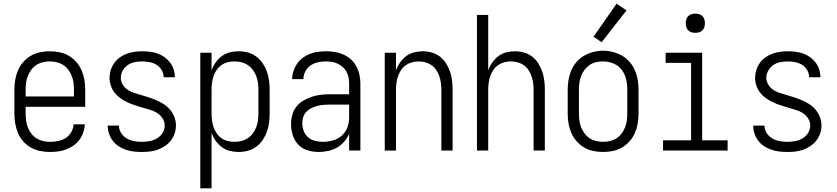

<svg xmlns="http://www.w3.org/2000/svg" viewBox="-20 -816 4540 1041"><path d="M251 8Q224 8 197.5 2.5Q171 -3 147.5 -16Q124 -29 106 -49.5Q88 -70 77.5 -95Q67 -120 62.5 -146.5Q58 -173 58 -200V-330Q58 -357 62.5 -383.5Q67 -410 77.5 -434.5Q88 -459 106 -479.5Q124 -500 147 -513.5Q170 -527 196.5 -532.5Q223 -538 250 -538Q277 -538 303.5 -532.5Q330 -527 353 -513.5Q376 -500 394 -479.5Q412 -459 422.5 -434.5Q433 -410 437.5 -383.5Q442 -357 442 -330V-237H119V-200Q119 -181 121.5 -162Q124 -143 131 -125Q138 -107 150 -91.5Q162 -76 178 -66Q194 -56 213 -51.5Q232 -47 251 -47Q273 -47 295.5 -51.5Q318 -56 336.5 -68Q355 -80 366.5 -100Q378 -120 379 -142H440Q439 -120 431.5 -98Q424 -76 410.5 -58Q397 -40 378.5 -27Q360 -14 339 -6Q318 2 296 5Q274 8 251 8ZM381 -293V-330Q381 -349 378.5 -368Q376 -387 369 -404.5Q362 -422 350.5 -437.5Q339 -453 323 -463.5Q307 -474 288 -478.5Q269 -483 250 -483Q231 -483 212 -478.5Q193 -474 177 -463.5Q161 -453 149.5 -437.5Q138 -422 131 -404.5Q124 -387 121.5 -368Q119 -349 119 -330V-293Z M749 8Q727 8 705.5 5.5Q684 3 663 -4Q642 -11 623.5 -23Q605 -35 592 -52Q579 -69 571.5 -90Q564 -111 564 -133Q564 -133 564 -133.5Q564 -134 564 -135H625Q625 -135 625 -134.5Q625 -134 625 -134Q625 -113 637 -94.5Q649 -76 667 -65.5Q685 -55 706.5 -51Q728 -47 749 -47Q770 -47 791.5 -51Q813 -55 831.5 -66Q850 -77 861.5 -95.5Q873 -114 873 -136Q873 -157 860.5 -175.5Q848 -194 829.5 -205Q811 -216 790.5 -221.5Q770 -227 749.5 -233.5Q729 -240 708.5 -246.5Q688 -253 668.5 -262.5Q649 -272 631.5 -284.5Q614 -297 601 -314Q588 -331 581 -352Q574 -373 574 -394Q574 -415 580.5 -436Q587 -457 599.5 -474.5Q612 -492 629.5 -504.5Q647 -517 667 -524.5Q687 -532 708.5 -535Q730 -538 751 -538Q772 -538 793 -535.5Q814 -533 834 -526Q854 -519 871.5 -506.5Q889 -494 902 -477Q915 -460 921.5 -440Q928 -420 928 -399Q928 -398 928 -397.5Q928 -397 928 -397H867Q867 -397 867 -397Q867 -397 867 -398Q867 -418 856.5 -436Q846 -454 829 -464.5Q812 -475 791.5 -479Q771 -483 751 -483Q731 -483 710.5 -479Q690 -475 673 -463.5Q656 -452 645.5 -433.5Q635 -415 635 -394Q635 -377 643.5 -361Q652 -345 665.5 -334Q679 -323 696 -316.5Q713 -310 730 -305H731Q754 -298 777 -291Q800 -284 822 -275Q844 -266 864.5 -253.5Q885 -241 900.5 -223Q916 -205 925 -182.5Q934 -160 934 -136Q934 -114 927 -93Q920 -72 906.5 -54.5Q893 -37 874.5 -24.5Q856 -12 835.5 -4.5Q815 3 793 5.5Q771 8 749 8Z M1066 205V-530H1127V-434Q1135 -457 1149 -477Q1163 -497 1182.5 -511.5Q1202 -526 1225.5 -532Q1249 -538 1273 -538Q1299 -538 1323.5 -531.5Q1348 -525 1368.5 -510Q1389 -495 1403.5 -474Q1418 -453 1426.5 -429.5Q1435 -406 1438.5 -380.5Q1442 -355 1442 -330V-200Q1442 -175 1438.5 -149.5Q1435 -124 1426.5 -100.5Q1418 -77 1403.5 -56Q1389 -35 1368.5 -20Q1348 -5 1323.5 1.5Q1299 8 1273 8Q1249 8 1225.5 2Q1202 -4 1182.5 -18.5Q1163 -33 1149 -53Q1135 -73 1127 -96V205ZM1251 -47Q1270 -47 1288.5 -51.5Q1307 -56 1323 -66.5Q1339 -77 1350.5 -92.5Q1362 -108 1369 -125.5Q1376 -143 1378.5 -162Q1381 -181 1381 -200V-330Q1381 -349 1378.5 -368Q1376 -387 1369 -404.5Q1362 -422 1350.5 -437.5Q1339 -453 1323 -463.5Q1307 -474 1288.5 -478.5Q1270 -483 1251 -483Q1232 -483 1214 -478.5Q1196 -474 1180.5 -463Q1165 -452 1154.5 -436.5Q1144 -421 1138 -403.5Q1132 -386 1129.5 -367.5Q1127 -349 1127 -330V-200Q1127 -181 1129.5 -162.5Q1132 -144 1138 -126.5Q1144 -109 1154.5 -93.5Q1165 -78 1180.5 -67Q1196 -56 1214 -51.5Q1232 -47 1251 -47Z M1708 8Q1677 8 1647.5 -1Q1618 -10 1597.5 -31.5Q1577 -53 1567.5 -83Q1558 -113 1558 -143Q1558 -168 1564.5 -192.5Q1571 -217 1586.5 -237Q1602 -257 1624 -270Q1646 -283 1669.5 -291Q1693 -299 1718 -302Q1743 -305 1768 -305H1873V-362Q1873 -378 1870 -394.5Q1867 -411 1859.5 -425.5Q1852 -440 1839.5 -451.5Q1827 -463 1812.5 -470Q1798 -477 1781.5 -480Q1765 -483 1748 -483Q1726 -483 1704.5 -478.5Q1683 -474 1664.5 -461.5Q1646 -449 1635.5 -429Q1625 -409 1625 -387H1564Q1564 -409 1571 -430.5Q1578 -452 1590.5 -470.5Q1603 -489 1621.5 -502.5Q1640 -516 1660.5 -524Q1681 -532 1703.5 -535Q1726 -538 1748 -538Q1773 -538 1797 -534Q1821 -530 1843 -520Q1865 -510 1883 -493.5Q1901 -477 1912.5 -455.5Q1924 -434 1929 -410Q1934 -386 1934 -362V0H1873V-91Q1863 -67 1846 -47.5Q1829 -28 1806.5 -15.5Q1784 -3 1758.5 2.5Q1733 8 1708 8ZM1730 -47Q1757 -47 1784.5 -54.5Q1812 -62 1833 -80.5Q1854 -99 1863.5 -125.5Q1873 -152 1873 -180V-249H1768Q1751 -249 1734.5 -247.5Q1718 -246 1701.5 -242Q1685 -238 1669.5 -230.5Q1654 -223 1642 -211Q1630 -199 1624.5 -182.5Q1619 -166 1619 -149Q1619 -127 1626.5 -106.5Q1634 -86 1650 -72Q1666 -58 1687 -52.5Q1708 -47 1730 -47Z M2066 0V-530H2127V-434Q2135 -457 2149 -477Q2163 -497 2182 -511.5Q2201 -526 2225 -532Q2249 -538 2273 -538Q2297 -538 2321.5 -531Q2346 -524 2365.5 -509Q2385 -494 2398.5 -472.5Q2412 -451 2420 -427.5Q2428 -404 2431 -379.5Q2434 -355 2434 -330V0H2373V-330Q2373 -349 2370.5 -367Q2368 -385 2362 -402.5Q2356 -420 2345.5 -436Q2335 -452 2320 -462.5Q2305 -473 2287 -478Q2269 -483 2250 -483Q2231 -483 2213 -478Q2195 -473 2180 -462.5Q2165 -452 2154.5 -436Q2144 -420 2138 -402.5Q2132 -385 2129.5 -367Q2127 -349 2127 -330V0Z M2566 0V-735H2627V-434Q2635 -457 2649 -477Q2663 -497 2682 -511.5Q2701 -526 2725 -532Q2749 -538 2773 -538Q2797 -538 2821.5 -531Q2846 -524 2865.5 -509Q2885 -494 2898.5 -472.5Q2912 -451 2920 -427.5Q2928 -404 2931 -379.5Q2934 -355 2934 -330V0H2873V-330Q2873 -349 2870.5 -367Q2868 -385 2862 -402.5Q2856 -420 2845.5 -436Q2835 -452 2820 -462.5Q2805 -473 2787 -478Q2769 -483 2750 -483Q2731 -483 2713 -478Q2695 -473 2680 -462.5Q2665 -452 2654.5 -436Q2644 -420 2638 -402.5Q2632 -385 2629.5 -367Q2627 -349 2627 -330V0Z M3250 8Q3223 8 3196.5 2.5Q3170 -3 3147 -16.5Q3124 -30 3106 -50.5Q3088 -71 3077.5 -95.5Q3067 -120 3062.5 -146.5Q3058 -173 3058 -200V-330Q3058 -357 3062.5 -383.5Q3067 -410 3077.5 -434.5Q3088 -459 3106 -480Q3124 -501 3147 -514Q3170 -527 3196.5 -534Q3223 -541 3250 -541Q3277 -541 3303.5 -534Q3330 -527 3353 -514Q3376 -501 3394 -480Q3412 -459 3422.5 -434.5Q3433 -410 3437.5 -383.5Q3442 -357 3442 -330V-200Q3442 -173 3437.5 -146.5Q3433 -120 3422.5 -95.5Q3412 -71 3394 -50.5Q3376 -30 3353 -16.5Q3330 -3 3303.5 2.5Q3277 8 3250 8ZM3250 -47Q3269 -47 3288 -51.5Q3307 -56 3323 -66.5Q3339 -77 3350.5 -92.5Q3362 -108 3369 -125.5Q3376 -143 3378.5 -162Q3381 -181 3381 -200V-330Q3381 -349 3378.5 -368Q3376 -387 3369 -405Q3362 -423 3350 -438.5Q3338 -454 3321.5 -464Q3305 -474 3286 -478.5Q3267 -483 3248 -483Q3229 -483 3210.5 -478.5Q3192 -474 3176.5 -463.5Q3161 -453 3149.5 -437.5Q3138 -422 3131 -404.5Q3124 -387 3121.5 -368Q3119 -349 3119 -330V-200Q3119 -181 3121.5 -162Q3124 -143 3131 -125.5Q3138 -108 3149.5 -92.5Q3161 -77 3177 -66.5Q3193 -56 3212 -51.5Q3231 -47 3250 -47ZM3242 -587 3198 -617 3323 -796 3377 -760Z M3575 0V-55H3727V-475H3589V-530H3787V-55H3925V0ZM3750 -638Q3739 -638 3729 -641Q3719 -644 3711.5 -651.5Q3704 -659 3701 -669Q3698 -679 3698 -690Q3698 -701 3701 -711Q3704 -721 3711.5 -728.5Q3719 -736 3729 -739Q3739 -742 3750 -742Q3761 -742 3771 -739Q3781 -736 3788.5 -728.5Q3796 -721 3799 -711Q3802 -701 3802 -690Q3802 -679 3799 -669Q3796 -659 3788.5 -651.5Q3781 -644 3771 -641Q3761 -638 3750 -638Z M4249 8Q4227 8 4205.5 5.5Q4184 3 4163 -4Q4142 -11 4123.5 -23Q4105 -35 4092 -52Q4079 -69 4071.5 -90Q4064 -111 4064 -133Q4064 -133 4064 -133.5Q4064 -134 4064 -135H4125Q4125 -135 4125 -134.5Q4125 -134 4125 -134Q4125 -113 4137 -94.5Q4149 -76 4167 -65.5Q4185 -55 4206.5 -51Q4228 -47 4249 -47Q4270 -47 4291.5 -51Q4313 -55 4331.5 -66Q4350 -77 4361.5 -95.5Q4373 -114 4373 -136Q4373 -157 4360.5 -175.5Q4348 -194 4329.5 -205Q4311 -216 4290.5 -221.5Q4270 -227 4249.5 -233.5Q4229 -240 4208.5 -246.5Q4188 -253 4168.5 -262.5Q4149 -272 4131.5 -284.5Q4114 -297 4101 -314Q4088 -331 4081 -352Q4074 -373 4074 -394Q4074 -415 4080.5 -436Q4087 -457 4099.5 -474.5Q4112 -492 4129.5 -504.5Q4147 -517 4167 -524.5Q4187 -532 4208.5 -535Q4230 -538 4251 -538Q4272 -538 4293 -535.5Q4314 -533 4334 -526Q4354 -519 4371.5 -506.5Q4389 -494 4402 -477Q4415 -460 4421.5 -440Q4428 -420 4428 -399Q4428 -398 4428 -397.5Q4428 -397 4428 -397H4367Q4367 -397 4367 -397Q4367 -397 4367 -398Q4367 -418 4356.5 -436Q4346 -454 4329 -464.5Q4312 -475 4291.5 -479Q4271 -483 4251 -483Q4231 -483 4210.5 -479Q4190 -475 4173 -463.5Q4156 -452 4145.5 -433.5Q4135 -415 4135 -394Q4135 -377 4143.5 -361Q4152 -345 4165.5 -334Q4179 -323 4196 -316.5Q4213 -310 4230 -305H4231Q4254 -298 4277 -291Q4300 -284 4322 -275Q4344 -266 4364.5 -253.5Q4385 -241 4400.5 -223Q4416 -205 4425 -182.5Q4434 -160 4434 -136Q4434 -114 4427 -93Q4420 -72 4406.5 -54.5Q4393 -37 4374.5 -24.5Q4356 -12 4335.5 -4.5Q4315 3 4293 5.5Q4271 8 4249 8Z"/></svg>

Font: Iosevka Term Light
Style: Regular
Weight: 300
Monospace: yes
Designer: Belleve Invis
Foundry: Belleve Invis
Version: Version 9.0.1; ttfautohint (v1.8.3)